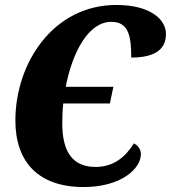

<svg xmlns="http://www.w3.org/2000/svg" viewBox="-20 -744 689 774"><path d="M317 10C471 10 548 -66 548 -122C548 -144 535 -158 520 -166C487 -114 441 -71 365 -71C275 -71 231 -129 231 -247C231 -273 232 -300 235 -327H423L437 -394H245C272 -535 337 -656 429 -656C500 -656 509 -595 509 -512C594 -512 649 -538 649 -607C649 -667 584 -724 449 -724C194 -724 42 -489 42 -258C42 -91 135 10 317 10Z"/></svg>

Font: Noto Serif Condensed Black
Style: Italic
Weight: 900
Width: 3
Italic angle: -12°
Designer: Monotype Design Team
Foundry: Monotype Imaging Inc.
Version: Version 2.013